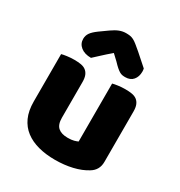

<svg xmlns="http://www.w3.org/2000/svg" viewBox="-178 -866 939 1004"><g transform="rotate(30 291.0 -364.0)"><path d="M52 -479Q62 -482 83.5 -485Q105 -488 128 -488Q150 -488 167.5 -485Q185 -482 197 -473Q209 -464 215.5 -448.5Q222 -433 222 -408V-193Q222 -152 242 -134.5Q262 -117 300 -117Q323 -117 337.5 -121Q352 -125 360 -129V-479Q370 -482 391.5 -485Q413 -488 436 -488Q458 -488 475.5 -485Q493 -482 505 -473Q517 -464 523.5 -448.5Q530 -433 530 -408V-104Q530 -54 488 -29Q453 -7 404.5 4.5Q356 16 299 16Q245 16 199.5 4Q154 -8 121 -33Q88 -58 70 -97.5Q52 -137 52 -193ZM288 -622Q254 -593 235 -575Q216 -557 197 -540Q158 -540 135 -558.5Q112 -577 112 -606Q112 -626 123 -642Q134 -658 160 -677L209 -712Q233 -729 252.5 -736.5Q272 -744 292 -744Q305 -744 315.5 -742.5Q326 -741 337 -735.5Q348 -730 361 -719.5Q374 -709 394 -692L464 -630Q465 -625 465.5 -621Q466 -617 466 -612Q466 -581 449.5 -561.5Q433 -542 402 -542Q392 -542 384 -543.5Q376 -545 367.5 -550Q359 -555 348 -564.5Q337 -574 322 -590Z"/></g></svg>

Font: Baloo Bhaijaan
Style: Regular
Weight: 400
Designer: Devika Bhansali and Ek Type
Foundry: Ek Type
Version: Version 1.443;PS 1.000;hotconv 16.6.51;makeotf.lib2.5.65220;